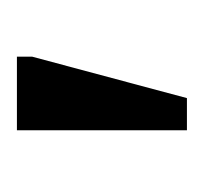

<svg xmlns="http://www.w3.org/2000/svg" viewBox="-27 -719 241 227"><g transform="rotate(-90 93.5 -605.5)"><path d="M91 -505 140 -688V-706H53V-505Z"/></g></svg>

Font: STIX Two Text
Style: Regular
Weight: 400
Designer: Ross Mills, John Hudson & Paul Hanslow, Tiro Typeworks Ltd; with prior portions MicroPress Inc., and Coen Hoffman.
Foundry: Tiro Typeworks Ltd
Version: Version 2.13 b171